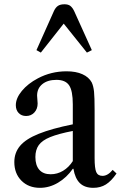

<svg xmlns="http://www.w3.org/2000/svg" viewBox="-20 -868 568 898"><path d="M167 10.5Q113.5 10.5 80.2 -23Q47 -56.5 47 -110Q47 -154 74 -186Q101 -218 161.2 -242.2Q221.5 -266.5 320.5 -286.5V-380Q320.5 -443.5 303.2 -469Q286 -494.5 244 -494.5Q202.5 -494.5 178 -474.5Q153.5 -454.5 153.5 -420.5Q153.5 -411 154.8 -401.8Q156 -392.5 156 -384Q156 -358.5 140.8 -342Q125.5 -325.5 102 -325.5Q80.5 -325.5 67.2 -339.5Q54 -353.5 54 -376Q54 -408.5 82.2 -442.8Q110.5 -477 157 -501.5Q219 -534.5 291.5 -534.5Q335 -534.5 365.2 -521Q395.5 -507.5 409 -482.5Q417 -465.5 419.8 -439.5Q422.5 -413.5 422.5 -352.5V-129Q422.5 -80.5 430.2 -63Q438 -45.5 459.5 -45.5Q484 -45.5 507 -73.5L525 -56.5Q500.5 -21 475.2 -5.2Q450 10.5 416.5 10.5Q376 10.5 353.5 -11.5Q331 -33.5 323.5 -78.5H320.5Q292 -37.5 251.5 -13.5Q211 10.5 167 10.5ZM217 -53Q248 -53 275 -69.2Q302 -85.5 320.5 -114.5V-255.5Q253.5 -242.5 215.2 -227Q177 -211.5 161.2 -189.2Q145.5 -167 145.5 -133.5Q145.5 -95 163.8 -74Q182 -53 217 -53ZM171 -622 150.5 -633.5 232.5 -817Q240 -833 251 -840.5Q262 -848 281.5 -848Q299 -848 308.8 -840.5Q318.5 -833 326.5 -817L409.5 -633.5L386.5 -622L278 -757.5Z"/></svg>

Font: Libre Caslon Text
Style: Regular
Weight: 400
Designer: Pablo Impallari, Rodrigo Fuenzalida, Katja Schimmel
Foundry: Pablo Impallari, Rodrigo Fuenzalida
Version: Version 2.000